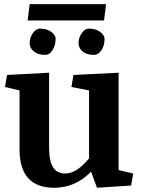

<svg xmlns="http://www.w3.org/2000/svg" viewBox="-20 -889 683 920"><path d="M239.7 10.7Q73.7 10.7 73.7 -172.9V-455.6L3.9 -472.2L13.7 -529.8L215.3 -540.5V-182.1Q215.3 -118.2 233.9 -87.9Q252.4 -57.6 293 -57.6Q347.7 -57.6 406.7 -130.4V-455.6L322.3 -472.2L332 -529.8L548.3 -540.5V-74.2L618.2 -57.6L608.4 0L444.8 10.7L416.5 -66.4Q341.3 10.7 239.7 10.7ZM122.1 -869.1H488.3L478.5 -791H112.3ZM404.8 -752Q438.5 -752 459.5 -736.3Q481 -720.7 481 -702.6Q481 -670.4 465.8 -647.9Q450.7 -626 431.6 -626Q413.1 -626 399.9 -629.9Q386.7 -633.8 377 -641.6Q356.4 -657.7 356.4 -682.6Q356.4 -708 371.6 -730Q386.7 -752 404.8 -752ZM137.7 -730.5Q152.8 -752 170.9 -752Q204.6 -752 225.6 -736.3Q246.6 -720.7 246.6 -702.6Q246.1 -670.9 231.4 -648.4Q216.8 -626 198.2 -626Q179.7 -626 166.5 -629.9Q153.3 -633.8 143.6 -641.6Q122.1 -657.2 122.1 -682.6Q122.1 -708.5 137.7 -730.5Z"/></svg>

Font: NoticiaText-Bold
Style: Bold
Weight: 700
Designer: JM Sole
Foundry: JM Sole
Version: Version 1.003